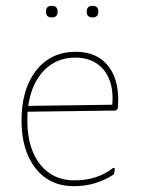

<svg xmlns="http://www.w3.org/2000/svg" viewBox="-20 -635 484 660"><path d="M138 -595Q138 -615 158 -615Q178 -615 178 -595Q178 -575 158 -575Q138 -575 138 -595ZM278 -595Q278 -615 298 -615Q318 -615 318 -595Q318 -575 298 -575Q278 -575 278 -595ZM234 5Q151 5 102.5 -56Q54 -117 54 -221Q54 -329 104.5 -393Q155 -457 240 -457Q316 -457 354.5 -405Q393 -353 385 -262L379 -255L75 -251Q74 -242 74 -221Q74 -126 117.5 -70.5Q161 -15 236 -15Q315 -15 369 -58L375 -56L372 -36Q310 5 234 5ZM239 -437Q174 -437 131 -392.5Q88 -348 77 -271L366 -275L367 -296Q367 -362 332.5 -399.5Q298 -437 239 -437Z"/></svg>

Font: Alegreya Sans Thin
Style: Regular
Weight: 100
Designer: Juan Pablo del Peral
Foundry: Huerta Tipografica
Version: Version 2.007